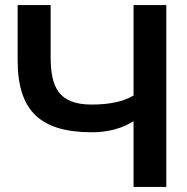

<svg xmlns="http://www.w3.org/2000/svg" viewBox="-20 -742 743 762"><path d="M346 -217C408 -217 467 -233 510 -261V0H640V-722H510V-363C470 -339 415 -327 344 -327C211 -327 181 -398 181 -517V-722H50V-503C50 -304 138 -217 346 -217Z"/></svg>

Font: Perun SemiBold
Style: Regular
Weight: 600
Foundry: Copyright (c) Stefan Peev, Context Ltd, 2016
Version: Version 1.089